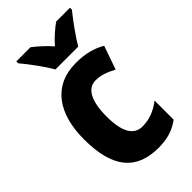

<svg xmlns="http://www.w3.org/2000/svg" viewBox="-237 -839 921 921"><g transform="rotate(-45 223.5 -378.0)"><path d="M176 -606H331C355 -648 404 -715 435 -753V-766H341C314 -746 283 -721 253 -686C223 -720 192 -747 167 -766H71V-753C102 -717 155 -645 176 -606ZM261 10C321 10 366 -4 407 -35V-164C366 -133 326 -117 278 -117C221 -117 190 -168 190 -272C190 -377 220 -433 275 -433C310 -433 342 -422 380 -401L422 -521C381 -545 334 -559 268 -559C114 -559 36 -447 36 -272C36 -78 110 10 261 10Z"/></g></svg>

Font: Noto Sans Malayalam Condensed ExtraBold
Style: Regular
Weight: 800
Width: 3
Designer: Jelle Bosma - Monotype Design Team
Foundry: Monotype Imaging Inc.
Version: Version 2.104